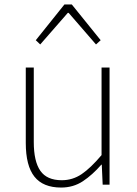

<svg xmlns="http://www.w3.org/2000/svg" viewBox="-20 -831 617 864"><path d="M255 13Q174 13 135 -36Q96 -85 96 -188V-527H132V-192Q132 -105 161.5 -62.5Q191 -20 258 -20Q307 -20 347.5 -47.5Q388 -75 437 -133V-527H473V0H442L438 -90H436Q396 -44 353 -15.5Q310 13 255 13ZM141 -650 270 -811H303L433 -650L412 -631L289 -773H285L161 -631Z"/></svg>

Font: Noto Sans TC Thin
Style: Regular
Weight: 100
Designer: Ryoko NISHIZUKA 西塚涼子 (kana, bopomofo & ideographs); Paul D. Hunt (Latin, Greek & Cyrillic); Sandoll Communications 산돌커뮤니
Foundry: Adobe
Version: Version 2.004-H2;hotconv 1.0.118;makeotfexe 2.5.65603